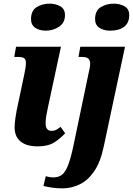

<svg xmlns="http://www.w3.org/2000/svg" viewBox="-20 -792 728 1052"><path d="M231 -624Q197 -624 173.5 -639.5Q150 -655 150 -687Q150 -734 181 -753Q212 -772 252 -772Q285 -772 310.5 -757.5Q336 -743 336 -709Q336 -667 303.5 -645.5Q271 -624 231 -624ZM186 10Q125 10 92.5 -17Q60 -44 60 -94Q60 -113 64.5 -146Q69 -179 80 -228L113 -384Q117 -402 119.5 -418.5Q122 -435 122 -447Q122 -466 112.5 -473Q103 -480 77 -480H58L68 -536H314L244 -210Q237 -179 233.5 -157.5Q230 -136 230 -117Q230 -75 262 -75Q277 -75 287.5 -80.5Q298 -86 312 -97L337 -62Q313 -35 278.5 -12.5Q244 10 186 10ZM583 -624Q549 -624 525 -639.5Q501 -655 501 -687Q501 -734 532.5 -753Q564 -772 603 -772Q637 -772 662.5 -757.5Q688 -743 688 -709Q688 -667 660.5 -645.5Q633 -624 583 -624ZM327 240Q292 240 268 236.5Q244 233 218 227L231 173Q238 176 250.5 178Q263 180 273 180Q301 180 320 165Q339 150 353.5 112Q368 74 382 8L465 -389Q468 -405 471 -417.5Q474 -430 474 -442Q474 -462 464 -471Q454 -480 428 -480H410L420 -536H665L549 8Q531 96 496 146.5Q461 197 417 218Q373 239 327 240Z"/></svg>

Font: Noto Serif SemiCondensed ExtraBold
Style: Italic
Weight: 800
Width: 4
Italic angle: -12°
Designer: Monotype Design Team
Foundry: Monotype Imaging Inc.
Version: Version 2.014; ttfautohint (v1.8.4.7-5d5b)